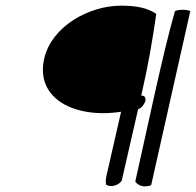

<svg xmlns="http://www.w3.org/2000/svg" viewBox="-20 -641 691 677"><path d="M136 -435C103 -292 245 -222 407 -247L356 -24C353 -12 352 0 354 10C370 21 397 13 409 -3L467 -256C488 -262 508 -304 478 -304C502 -407 518 -501 531 -592C500 -613 462 -621 407 -621C292 -621 162 -547 136 -435ZM457 -1C466 13 488 22 513 12C539 -104 625 -486 651 -602C637 -608 612 -608 597 -602C555 -459 492 -154 457 -1Z"/></svg>

Font: Comica
Style: RgIta
Weight: 400
Designer: Jasper
Foundry: KineticPlasma Fonts/Cannot Into Space Fonts
Version: Version 0.89